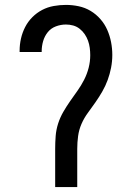

<svg xmlns="http://www.w3.org/2000/svg" viewBox="-20 -763 540 783"><path d="M205 0V-156Q205 -182 207 -208Q209 -234 217 -259Q225 -284 238 -306.5Q251 -329 266 -350.5Q281 -372 296 -393Q311 -414 323 -437.5Q335 -461 341.5 -486.5Q348 -512 348 -538Q348 -553 346 -568Q344 -583 339 -597Q334 -611 325.5 -623.5Q317 -636 305 -645.5Q293 -655 278.5 -659Q264 -663 249 -663Q228 -663 208 -655.5Q188 -648 175 -632Q162 -616 156 -595.5Q150 -575 150 -554V-551H60V-556Q60 -581 65.5 -605.5Q71 -630 82.5 -652.5Q94 -675 112 -693Q130 -711 152 -722.5Q174 -734 199 -738.5Q224 -743 249 -743Q275 -743 301 -737.5Q327 -732 349.5 -718.5Q372 -705 389.5 -685Q407 -665 417.5 -641Q428 -617 433 -591Q438 -565 438 -539Q438 -513 433 -487Q428 -461 419 -436.5Q410 -412 397 -389.5Q384 -367 369 -345.5Q354 -324 338.5 -303Q323 -282 312.5 -258Q302 -234 298.5 -208Q295 -182 295 -156V0Z"/></svg>

Font: Iosevka Custom Medium
Style: Regular
Weight: 500
Monospace: yes
Designer: Belleve Invis
Foundry: Belleve Invis
Version: Version 32.5.0; ttfautohint (v1.8.4)